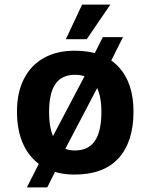

<svg xmlns="http://www.w3.org/2000/svg" viewBox="-20 -741 656 837"><path d="M97 76 154 -36 168 -66 376 -461 387 -497 428 -579H516L458 -463L447 -440L240 -45L231 -14L186 76ZM305 20Q228 20 171.5 -12Q115 -44 84.5 -105.5Q54 -167 54 -255Q54 -338 84.5 -397.5Q115 -457 171.5 -488.5Q228 -520 306 -520Q431 -520 496.5 -450Q562 -380 562 -255Q562 -123 497 -51.5Q432 20 305 20ZM306 -85Q365 -85 393.5 -126.5Q422 -168 422 -253Q422 -334 393.5 -374.5Q365 -415 307 -415Q250 -415 222 -375.5Q194 -336 194 -253Q194 -169 222 -127Q250 -85 306 -85ZM338 -721H461L358 -570H267Z"/></svg>

Font: Moderustic SemiBold
Style: Regular
Weight: 600
Designer: Tural Alisoy
Foundry: TAFT Foundry
Version: Version 2.120